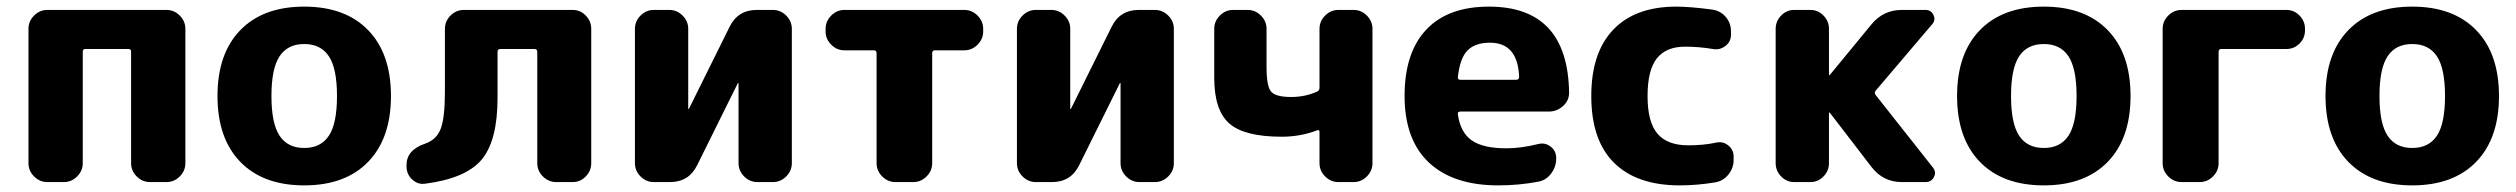

<svg xmlns="http://www.w3.org/2000/svg" viewBox="-20 -550 7600 580"><path d="M123 0Q100 0 83 -17Q66 -34 66 -57V-463Q66 -486 83 -503Q100 -520 123 -520H483Q506 -520 523 -503Q540 -486 540 -463V-57Q540 -34 523 -17Q506 0 483 0H433Q410 0 393 -17Q376 -34 376 -57V-394Q376 -402 368 -402H238Q230 -402 230 -394V-57Q230 -34 213 -17Q196 0 173 0Z M973.5 -380Q949 -417 899 -417Q849 -417 824.5 -380Q800 -343 800 -260Q800 -177 824.5 -140Q849 -103 899 -103Q949 -103 973.5 -140Q998 -177 998 -260Q998 -343 973.5 -380ZM1092 -61Q1023 10 899 10Q775 10 706 -61Q637 -132 637 -260Q637 -388 706 -459Q775 -530 899 -530Q1023 -530 1092 -459Q1161 -388 1161 -260Q1161 -132 1092 -61Z M1264 5Q1242 8 1225 -8Q1208 -24 1208 -47V-51Q1208 -97 1264 -116Q1299 -128 1311.5 -161.5Q1324 -195 1324 -273V-463Q1324 -486 1341 -503Q1358 -520 1381 -520H1710Q1733 -520 1749.5 -503Q1766 -486 1766 -463V-57Q1766 -34 1749.5 -17Q1733 0 1710 0H1660Q1637 0 1620 -17Q1603 -34 1603 -57V-394Q1603 -402 1594 -402H1492Q1483 -402 1483 -394V-254Q1483 -126 1435.5 -68.5Q1388 -11 1264 5Z M1955 0Q1932 0 1915 -17Q1898 -34 1898 -57V-463Q1898 -486 1915 -503Q1932 -520 1955 -520H2002Q2025 -520 2042 -503Q2059 -486 2059 -463V-221H2060H2061L2184 -469Q2209 -520 2266 -520H2315Q2338 -520 2355 -503Q2372 -486 2372 -463V-57Q2372 -34 2355 -17Q2338 0 2315 0H2268Q2245 0 2228 -17Q2211 -34 2211 -57V-299H2210H2209L2086 -51Q2061 0 2004 0Z M2531 -398Q2508 -398 2491 -415Q2474 -432 2474 -455V-463Q2474 -486 2491 -503Q2508 -520 2531 -520H2893Q2916 -520 2933 -503Q2950 -486 2950 -463V-455Q2950 -432 2933 -415Q2916 -398 2893 -398H2804Q2796 -398 2796 -389V-57Q2796 -34 2779 -17Q2762 0 2739 0H2685Q2662 0 2645 -17Q2628 -34 2628 -57V-389Q2628 -398 2620 -398Z M3109 0Q3086 0 3069 -17Q3052 -34 3052 -57V-463Q3052 -486 3069 -503Q3086 -520 3109 -520H3156Q3179 -520 3196 -503Q3213 -486 3213 -463V-221H3214H3215L3338 -469Q3363 -520 3420 -520H3469Q3492 -520 3509 -503Q3526 -486 3526 -463V-57Q3526 -34 3509 -17Q3492 0 3469 0H3422Q3399 0 3382 -17Q3365 -34 3365 -57V-299H3364H3363L3240 -51Q3215 0 3158 0Z M3852 -137Q3739 -137 3693.5 -177Q3648 -217 3648 -315V-463Q3648 -486 3665 -503Q3682 -520 3705 -520H3749Q3772 -520 3789 -503Q3806 -486 3806 -463V-347Q3806 -289 3820 -273Q3834 -257 3881 -257Q3922 -257 3958 -273Q3966 -276 3966 -285V-463Q3966 -486 3983 -503Q4000 -520 4023 -520H4069Q4092 -520 4109 -503Q4126 -486 4126 -463V-57Q4126 -34 4109 -17Q4092 0 4069 0H4023Q4000 0 3983 -17Q3966 -34 3966 -57V-151Q3966 -160 3958 -156Q3908 -137 3852 -137Z M4481 -421Q4436 -421 4413 -397.5Q4390 -374 4384 -317Q4384 -309 4391 -309H4560Q4569 -309 4569 -318Q4565 -421 4481 -421ZM4506 10Q4370 10 4296.5 -59Q4223 -128 4223 -260Q4223 -391 4288.5 -460.5Q4354 -530 4478 -530Q4716 -530 4720 -270Q4720 -246 4701.5 -229.5Q4683 -213 4659 -213H4392Q4382 -213 4384 -204Q4392 -149 4426.5 -125.5Q4461 -102 4530 -102Q4575 -102 4627 -115Q4648 -120 4664.5 -107Q4681 -94 4681 -73V-71Q4681 -46 4665.5 -25.5Q4650 -5 4626 -1Q4568 10 4506 10Z M5054 10Q4925 10 4856 -58Q4787 -126 4787 -260Q4787 -391 4853.5 -460.5Q4920 -530 5044 -530Q5085 -530 5153 -521Q5178 -517 5193.5 -498.5Q5209 -480 5209 -455V-445Q5209 -424 5192 -411Q5175 -398 5154 -402Q5113 -409 5070 -409Q5013 -409 4985 -373.5Q4957 -338 4957 -260Q4957 -181 4987 -146Q5017 -111 5080 -111Q5126 -111 5163 -119Q5184 -124 5200.5 -111Q5217 -98 5217 -77V-67Q5217 -42 5201 -22.5Q5185 -3 5161 1Q5106 10 5054 10Z M5400 0Q5377 0 5360.5 -17Q5344 -34 5344 -57V-463Q5344 -486 5360.5 -503Q5377 -520 5400 -520H5449Q5472 -520 5488.5 -503Q5505 -486 5505 -463V-324Q5505 -323 5506 -323L5508 -324L5633 -476Q5669 -520 5725 -520H5797Q5813 -520 5820.5 -505Q5828 -490 5817 -477L5646 -276Q5641 -270 5646 -263L5819 -44Q5830 -30 5822 -15Q5814 0 5797 0H5725Q5669 0 5634 -45L5508 -209Q5507 -210 5506 -210Q5505 -210 5505 -209V-57Q5505 -34 5488.5 -17Q5472 0 5449 0Z M6228.5 -380Q6204 -417 6154 -417Q6104 -417 6079.5 -380Q6055 -343 6055 -260Q6055 -177 6079.5 -140Q6104 -103 6154 -103Q6204 -103 6228.5 -140Q6253 -177 6253 -260Q6253 -343 6228.5 -380ZM6347 -61Q6278 10 6154 10Q6030 10 5961 -61Q5892 -132 5892 -260Q5892 -388 5961 -459Q6030 -530 6154 -530Q6278 -530 6347 -459Q6416 -388 6416 -260Q6416 -132 6347 -61Z M6570 0Q6547 0 6530 -17Q6513 -34 6513 -57V-463Q6513 -486 6530 -503Q6547 -520 6570 -520H6887Q6910 -520 6926.5 -503Q6943 -486 6943 -463V-458Q6943 -435 6926.5 -418.5Q6910 -402 6887 -402H6690Q6682 -402 6682 -393V-57Q6682 -34 6665 -17Q6648 0 6625 0Z M7341.5 -380Q7317 -417 7267 -417Q7217 -417 7192.5 -380Q7168 -343 7168 -260Q7168 -177 7192.5 -140Q7217 -103 7267 -103Q7317 -103 7341.5 -140Q7366 -177 7366 -260Q7366 -343 7341.5 -380ZM7460 -61Q7391 10 7267 10Q7143 10 7074 -61Q7005 -132 7005 -260Q7005 -388 7074 -459Q7143 -530 7267 -530Q7391 -530 7460 -459Q7529 -388 7529 -260Q7529 -132 7460 -61Z"/></svg>

Font: Rounded Mplus 1c ExtraBold
Style: Regular
Weight: 800
Version: Version 1.059.20150529